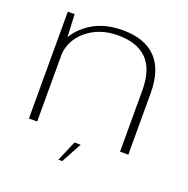

<svg xmlns="http://www.w3.org/2000/svg" viewBox="-131 -721 973 993"><g transform="rotate(20 355.0 -224.0)"><path d="M78.5 0H124V-425L116 -588H78.5ZM580 0H625.5V-338Q625.5 -467 563 -531.2Q500.5 -595.5 379 -595.5Q258.5 -595.5 179.5 -529.8Q100.5 -464 100.5 -381L122.5 -349Q122.5 -443.5 192.8 -502.8Q263 -562 366 -562Q470 -562 525 -507.5Q580 -453 580 -336.5ZM294.5 148H315.5L376.5 36H342.5Z"/></g></svg>

Font: Anybody Expanded ExtraLight
Style: Regular
Weight: 250
Width: 7
Version: Version 1.113;gftools[0.9.25]